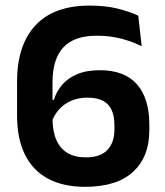

<svg xmlns="http://www.w3.org/2000/svg" viewBox="-20 -672 606 704"><path d="M291.5 13Q212 13 156.2 -16.8Q100.5 -46.5 71.5 -105Q42.5 -163.5 42.5 -249.5V-372.5Q42.5 -506 109.8 -578.8Q177 -651.5 308.5 -651.5Q368 -651.5 412.2 -640.2Q456.5 -629 487 -614.5L499.5 -502.5Q477.5 -513.5 452.8 -522Q428 -530.5 398.8 -535.8Q369.5 -541 333.5 -541Q252 -541 212.2 -498.2Q172.5 -455.5 172.5 -369V-241.5Q172.5 -192 186.2 -159.8Q200 -127.5 227.2 -111.2Q254.5 -95 294.5 -95Q348.5 -95 374 -122.5Q399.5 -150 399.5 -195.5V-214Q399.5 -245 390 -267.2Q380.5 -289.5 358.8 -301.8Q337 -314 300 -314Q268.5 -314 242.2 -303Q216 -292 197.2 -271.5Q178.5 -251 168.5 -222.5L156 -306H177.5Q187 -336.5 207.8 -361Q228.5 -385.5 262.8 -400Q297 -414.5 346 -414.5Q437 -414.5 482.2 -362.8Q527.5 -311 527.5 -216.5V-194Q527.5 -97 468 -42Q408.5 13 291.5 13Z"/></svg>

Font: Anek Tamil SemiBold
Style: Regular
Weight: 600
Version: Version 1.003